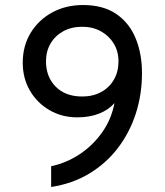

<svg xmlns="http://www.w3.org/2000/svg" viewBox="-20 -732 656 764"><path d="M183.5 12V-70.5Q244.5 -83.5 297.2 -118.5Q350 -153.5 386.8 -205.8Q423.5 -258 435.5 -322Q413 -295.5 375 -280.2Q337 -265 287.5 -265Q226 -265 176.8 -293.8Q127.5 -322.5 99 -371.5Q70.5 -420.5 70.5 -482.5Q70.5 -549.5 102 -601.2Q133.5 -653 187.8 -682.5Q242 -712 310.5 -712Q390.5 -712 442.5 -676.5Q494.5 -641 519.8 -579.5Q545 -518 545 -441Q545 -356.5 520.5 -280.5Q496 -204.5 449.2 -143.2Q402.5 -82 335.5 -41.5Q268.5 -1 183.5 12ZM307 -348Q350 -348 382.5 -365.8Q415 -383.5 433.2 -415Q451.5 -446.5 451.5 -488Q451.5 -527.5 432.8 -558.5Q414 -589.5 381.5 -607.5Q349 -625.5 307.5 -625.5Q264 -625.5 231.5 -607.5Q199 -589.5 181 -558.5Q163 -527.5 163 -488Q163 -426 201.8 -387Q240.5 -348 307 -348Z"/></svg>

Font: Overpass Mono Medium
Style: Regular
Weight: 500
Monospace: yes
Designer: Delve Withrington, Dave Bailey
Foundry: Delve Fonts LLC
Version: Version 4.000